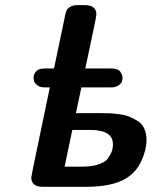

<svg xmlns="http://www.w3.org/2000/svg" viewBox="-20 -723 590 743"><path d="M101.1 -36.1Q101.1 -43 172.9 -384.8H153.8Q135.7 -384.8 125.5 -392.3Q115.2 -399.9 112.5 -407Q109.9 -414.1 109.9 -421.9Q109.9 -440.9 126 -452.1Q134.8 -458 157.2 -458H189L231 -658.2Q233.9 -674.3 237.1 -681.6Q240.2 -689 250.7 -696Q261.2 -703.1 279.8 -703.1H309.1Q353 -703.1 353 -666Q353 -658.2 310.1 -458H410.2Q436 -458 445.1 -446Q454.1 -434.1 454.1 -421.9Q454.1 -414.1 451.7 -407Q449.2 -399.9 438 -392.3Q426.8 -384.8 409.2 -384.8H294.9L273.9 -285.2H365.2Q388.2 -285.2 402.6 -284.7Q417 -284.2 441.4 -281Q465.8 -277.8 481.9 -271Q498 -264.2 514.4 -253.7Q530.8 -243.2 538.8 -224.1Q546.9 -205.1 546.9 -180.2Q546.9 -143.1 526.9 -99.6Q506.8 -56.2 466.8 -32.2Q413.6 0 312 0H147Q101.1 0 101.1 -36.1ZM230 -78.1H295.9Q335.9 -78.1 360.4 -86.7Q384.8 -95.2 393.3 -104.5Q401.9 -113.8 411.1 -132.8Q417 -147.9 417 -165Q417 -220.2 329.1 -220.2H259.8Z"/></svg>

Font: CMU Sans Serif
Style: BoldOblique
Weight: 700
Italic angle: -12°
Version: Version 0.7.0